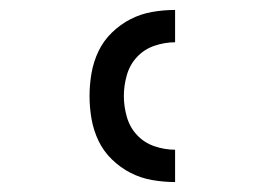

<svg xmlns="http://www.w3.org/2000/svg" viewBox="-20 -800 540 386"><path d="M332 -434Q309 -434 286 -438Q263 -442 242.5 -452.5Q222 -463 205 -479.5Q188 -496 178 -517Q168 -538 164 -561Q160 -584 160 -607Q160 -630 164 -653Q168 -676 178 -697Q188 -718 205 -734.5Q222 -751 242.5 -761.5Q263 -772 286 -776Q309 -780 332 -780V-715Q311 -715 290.5 -708Q270 -701 255.5 -685.5Q241 -670 235 -649Q229 -628 229 -607Q229 -586 235 -565Q241 -544 255.5 -528.5Q270 -513 290.5 -506Q311 -499 332 -499Z"/></svg>

Font: Iosevka Custom
Style: Regular
Weight: 400
Monospace: yes
Designer: Belleve Invis
Foundry: Belleve Invis
Version: Version 32.5.0; ttfautohint (v1.8.4)